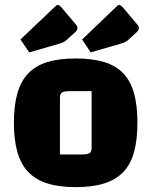

<svg xmlns="http://www.w3.org/2000/svg" viewBox="-20 -754 621 788"><path d="M291 14Q223 14 175 -1Q127 -16 96.5 -47.5Q66 -79 51.5 -129.5Q37 -180 37 -250Q37 -321 51.5 -371.5Q66 -422 96.5 -453.5Q127 -485 175 -499.5Q223 -514 291 -514Q359 -514 407 -499.5Q455 -485 485.5 -453.5Q516 -422 530 -371.5Q544 -321 544 -250Q544 -180 530 -129.5Q516 -79 485.5 -47.5Q455 -16 407 -1Q359 14 291 14ZM226 -120H315Q339 -120 347.5 -125.5Q356 -131 356 -147V-380H267Q243 -380 234.5 -374.5Q226 -369 226 -353ZM352 -539 317 -592 455 -724Q463 -733 469 -734Q472 -734 475.5 -731.5Q479 -729 484 -724L543 -654Q547 -651 548.5 -646.5Q550 -642 550 -638Q550 -635 548 -631Q546 -627 542 -623L504 -588Q500 -585 493.5 -581.5Q487 -578 473 -574ZM100 -539 64 -592 203 -724Q211 -733 217 -734Q220 -734 223.5 -731.5Q227 -729 232 -724L291 -654Q294 -651 296 -646.5Q298 -642 298 -638Q298 -635 296 -631Q294 -627 290 -623L251 -588Q248 -585 241.5 -581.5Q235 -578 221 -574Z"/></svg>

Font: Changa
Style: Bold
Weight: 700
Designer: Eduardo Rodriguez Tunni
Foundry: Eduardo Rodriguez Tunni
Version: Version 3.002; ttfautohint (v1.8.2)